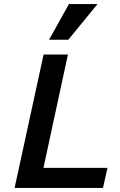

<svg xmlns="http://www.w3.org/2000/svg" viewBox="-20 -927 591 947"><path d="M52 0 195 -658H315L173 0ZM89 0 110 -99H510L488 0ZM222 -731 320 -907H461L317 -731Z"/></svg>

Font: Ysabeau Office
Style: Bold Italic
Weight: 700
Italic angle: -12°
Designer: Christian Thalmann (Catharsis Fonts)
Version: Version 2.001;gftools[0.9.30]; featfreeze: tnum,lnum,ss02